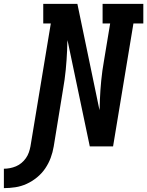

<svg xmlns="http://www.w3.org/2000/svg" viewBox="-126 -755 759 990"><path d="M-106 215V115Q-91 115 -75 112Q-59 109 -43.5 102.5Q-28 96 -15 85Q-2 74 7.5 60.5Q17 47 22.5 31.5Q28 16 31 0L136 -634H97V-735H273L387 -187Q387 -191 387.5 -194.5Q388 -198 388 -202L389 -239Q391 -289 396 -340Q401 -391 410 -441L442 -634H403V-735H613V-634H562L457 0H337L222 -548Q222 -544 221.5 -540.5Q221 -537 221 -533L220 -496Q218 -446 213 -395Q208 -344 199 -294L151 0Q146 30 135.5 58.5Q125 87 107.5 113Q90 139 65 159.5Q40 180 11.5 193Q-17 206 -47 210.5Q-77 215 -106 215Z"/></svg>

Font: Iosevka Etoile Oblique
Style: Bold
Weight: 700
Italic angle: -9°
Designer: Belleve Invis
Foundry: Belleve Invis
Version: Version 15.5.2; ttfautohint (v1.8.4)